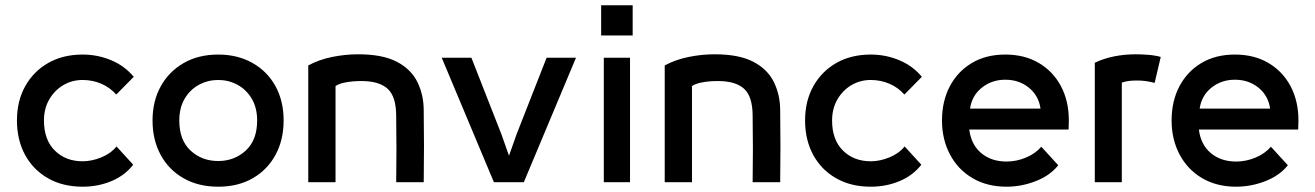

<svg xmlns="http://www.w3.org/2000/svg" viewBox="-20 -688 4967 725"><path d="M420 -135 483 -66Q451 -25 400.5 -4Q350 17 292 17Q217 17 161 -15Q105 -47 74.5 -103.5Q44 -160 44 -233Q44 -307 75.5 -363Q107 -419 162.5 -450.5Q218 -482 292 -482Q349 -482 400 -460.5Q451 -439 485 -398L419 -331Q395 -358 362 -372Q329 -386 292 -386Q252 -386 219 -366.5Q186 -347 166 -312.5Q146 -278 146 -233Q146 -160 187 -119.5Q228 -79 292 -79Q326 -79 362 -93.5Q398 -108 420 -135Z M804 17Q729 17 673 -15Q617 -47 586.5 -103.5Q556 -160 556 -233Q556 -307 587.5 -363Q619 -419 674.5 -450.5Q730 -482 804 -482Q877 -482 933 -450.5Q989 -419 1020 -363Q1051 -307 1051 -233Q1051 -160 1020.5 -103.5Q990 -47 934.5 -15Q879 17 804 17ZM804 -386Q765 -386 731.5 -368Q698 -350 677.5 -315.5Q657 -281 657 -233Q657 -159 699.5 -119.5Q742 -80 804 -80Q865 -80 908 -119.5Q951 -159 951 -233Q951 -281 930.5 -315.5Q910 -350 876.5 -368Q843 -386 804 -386Z M1247 0H1144V-441Q1185 -463 1234.5 -473Q1284 -483 1332 -483Q1425 -483 1479 -454.5Q1533 -426 1556.5 -377.5Q1580 -329 1580 -271Q1581 -200 1581 -135.5Q1581 -71 1580 0H1476Q1478 -125 1476 -250Q1476 -323 1444 -352.5Q1412 -382 1345 -382Q1312 -382 1285.5 -377Q1259 -372 1247 -363Z M2155 -470 1958 0H1845L1648 -470H1760L1873 -182L1902 -100L1931 -182L2044 -470Z M2250 -668H2369V-554H2250ZM2359 -470V0H2260V-470Z M2593 0H2490V-441Q2531 -463 2580.5 -473Q2630 -483 2678 -483Q2771 -483 2825 -454.5Q2879 -426 2902.5 -377.5Q2926 -329 2926 -271Q2927 -200 2927 -135.5Q2927 -71 2926 0H2822Q2824 -125 2822 -250Q2822 -323 2790 -352.5Q2758 -382 2691 -382Q2658 -382 2631.5 -377Q2605 -372 2593 -363Z M3396 -135 3459 -66Q3427 -25 3376.5 -4Q3326 17 3268 17Q3193 17 3137 -15Q3081 -47 3050.5 -103.5Q3020 -160 3020 -233Q3020 -307 3051.5 -363Q3083 -419 3138.5 -450.5Q3194 -482 3268 -482Q3325 -482 3376 -460.5Q3427 -439 3461 -398L3395 -331Q3371 -358 3338 -372Q3305 -386 3268 -386Q3228 -386 3195 -366.5Q3162 -347 3142 -312.5Q3122 -278 3122 -233Q3122 -160 3163 -119.5Q3204 -79 3268 -79Q3302 -79 3338 -93.5Q3374 -108 3396 -135Z M3912 -134 3976 -64Q3945 -25 3891 -4Q3837 17 3781 17Q3707 17 3652 -15.5Q3597 -48 3567 -105Q3537 -162 3537 -233Q3537 -306 3566.5 -362Q3596 -418 3649.5 -450Q3703 -482 3776 -482Q3849 -482 3903 -450Q3957 -418 3986.5 -362Q4016 -306 4016 -233Q4016 -224 4015.5 -216Q4015 -208 4015 -199H3640Q3647 -142 3685 -110Q3723 -78 3781 -78Q3818 -78 3854 -93Q3890 -108 3912 -134ZM3643 -278H3909Q3902 -327 3865 -357Q3828 -387 3776 -387Q3725 -387 3687.5 -357Q3650 -327 3643 -278Z M4363 -473 4340 -375Q4321 -380 4305.5 -382Q4290 -384 4274 -384Q4258 -384 4244 -382.5Q4230 -381 4216 -376V0H4114V-451Q4147 -467 4186.5 -475Q4226 -483 4269 -483Q4289 -483 4315.5 -481Q4342 -479 4363 -473Z M4779 -134 4843 -64Q4812 -25 4758 -4Q4704 17 4648 17Q4574 17 4519 -15.5Q4464 -48 4434 -105Q4404 -162 4404 -233Q4404 -306 4433.5 -362Q4463 -418 4516.5 -450Q4570 -482 4643 -482Q4716 -482 4770 -450Q4824 -418 4853.5 -362Q4883 -306 4883 -233Q4883 -224 4882.5 -216Q4882 -208 4882 -199H4507Q4514 -142 4552 -110Q4590 -78 4648 -78Q4685 -78 4721 -93Q4757 -108 4779 -134ZM4510 -278H4776Q4769 -327 4732 -357Q4695 -387 4643 -387Q4592 -387 4554.5 -357Q4517 -327 4510 -278Z"/></svg>

Font: Kreadon Light
Style: Bold
Weight: 600
Designer: Reiya WATANABE
Foundry: StudioGnu
Version: Version 1.003; ttfautohint (v1.8.4.7-5d5b);gftools[0.9.32]